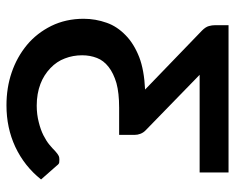

<svg xmlns="http://www.w3.org/2000/svg" viewBox="-90 -670 768 629"><g transform="rotate(90 294.5 -356.0)"><path d="M522.9 -157.7 568.4 -106Q524.9 -51.3 461.4 -21.5Q399.4 7.3 325.7 7.3Q267.6 7.3 217.8 -9.8Q167.5 -26.9 127.4 -60.1Q88.9 -92.3 65.4 -139.6Q42 -187.5 42 -245.6Q42 -284.2 55.2 -321.3Q66.9 -355 96.2 -383.3Q123.5 -410.2 168 -427.7Q210 -443.8 273.9 -446.8L80.6 -633.3Q68.8 -645 65.9 -655.8Q63 -666 63 -676.3V-720.2H545.4V-625.5H225.6L405.8 -450.2Q415 -441.9 418.9 -431.2Q422.4 -422.4 422.4 -412.1V-361.8H333Q285.2 -361.8 252.9 -353Q220.2 -343.3 200.2 -327.6Q178.7 -311 170.4 -289.1Q161.6 -266.6 161.6 -240.7Q161.6 -210.4 171.9 -184.1Q181.6 -157.7 203.6 -136.7Q226.1 -115.2 255.4 -104Q287.6 -91.8 326.7 -91.8Q355.5 -91.8 381.3 -98.6Q405.3 -104.5 423.8 -113.8Q442.9 -123.5 455.1 -133.8Q466.3 -143.1 476.1 -152.8Q485.4 -161.1 491.7 -164.1Q496.1 -166 503.4 -166Q509.3 -166 512.7 -165.5Q517.6 -165 522.9 -157.7Z"/></g></svg>

Font: Lato-SemiBold
Style: Regular
Weight: 500
Designer: Lukasz Dziedzic with Adam Twardoch and Botio Nikoltchev
Foundry: tyPoland Lukasz Dziedzic
Version: ""